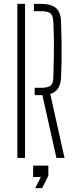

<svg xmlns="http://www.w3.org/2000/svg" viewBox="-20 -820 391 997"><path d="M273 0 200 -326H160V-364H190Q228.5 -364 242.5 -375.2Q256.5 -386.5 257 -418Q258.5 -475 259.5 -518.8Q260.5 -562.5 260 -606.2Q259.5 -650 257 -707Q255.5 -739.5 242 -750.8Q228.5 -762 191 -762H156V-800H191Q246 -800 270.8 -778.2Q295.5 -756.5 297 -707Q299 -649 299.8 -600.2Q300.5 -551.5 299.8 -507.2Q299 -463 297 -418Q294 -348 241 -332L315 0ZM70 0V-800H110V0ZM163 157 192 99H152V40H231V92L199 157Z"/></svg>

Font: Big Shoulders Stencil Text SC Thin
Style: Regular
Weight: 100
Designer: Patric King
Foundry: XO Type Co
Version: Version 2.001